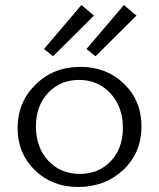

<svg xmlns="http://www.w3.org/2000/svg" viewBox="-20 -738 633 764"><path d="M191 -514 155 -543 304 -718 354 -676ZM360 -514 324 -543 473 -718 523 -676ZM291 6Q187 6 118.5 -61Q50 -128 50 -228Q50 -331 121.5 -401.5Q193 -472 300 -472Q404 -472 473.5 -404.5Q543 -337 543 -235Q543 -130 470.5 -62Q398 6 291 6ZM298 -46Q373 -46 421 -97Q469 -148 469 -229Q469 -313 419.5 -366.5Q370 -420 294 -420Q220 -420 171.5 -368.5Q123 -317 123 -235Q123 -151 172 -98.5Q221 -46 298 -46Z"/></svg>

Font: EauTestSC
Style: Regular
Weight: 400
Designer: Christian Thalmann (Catharsis Fonts)
Version: Version 0.001;PS 000.001;hotconv 1.0.88;makeotf.lib2.5.64775